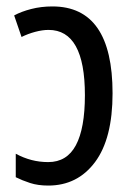

<svg xmlns="http://www.w3.org/2000/svg" viewBox="-20 -567 414 597"><path d="M143 -547Q330 -547 330 -277Q330 -136 275.5 -63Q221 10 130 10Q98 10 73.5 2Q49 -6 29 -16V-89Q53 -76 78 -69.5Q103 -63 130 -63Q188 -63 216 -115.5Q244 -168 244 -271Q244 -474 131 -474Q112 -474 89.5 -468Q67 -462 47 -452L24 -519Q46 -531 77 -539Q108 -547 143 -547Z"/></svg>

Font: Avrile Sans Condensed
Style: Regular
Weight: 400
Width: 3
Designer: Monotype Design Team
Foundry: Monotype Imaging Inc.
Version: Version 2.001;September 10, 2019;FontCreator 11.5.0.2425 64-